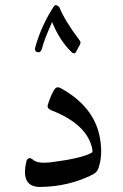

<svg xmlns="http://www.w3.org/2000/svg" viewBox="-20 -738 491 764"><path d="M170.4 -321.8Q186.5 -370.6 199.2 -385.3Q207.5 -395 221.7 -387.2Q355 -313.5 377.4 -190.4Q390.1 -121.1 371.6 -68.4Q366.2 -52.7 350.6 -44.4Q255.4 4.4 140.6 5.9Q61 6.8 85 -95.7Q87.9 -107.4 97.2 -108.9Q103 -109.4 112.3 -101.6Q131.3 -85.4 187 -92.8Q308.1 -108.4 345.7 -130.9Q349.1 -132.8 347.7 -142.6Q329.1 -242.7 185.1 -298.8Q165.5 -306.6 170.4 -321.8ZM282.2 -530.8Q279.8 -525.9 275.4 -525.9Q270.5 -524.9 264.2 -531.2Q215.8 -578.6 187.5 -650.4Q156.7 -583 147 -544.9Q142.6 -527.8 129.9 -530.3Q120.1 -532.2 119.1 -541Q119.1 -545.4 121.1 -552.7Q144.5 -635.7 193.8 -711.9Q197.3 -717.3 201.2 -717.8Q203.6 -718.3 205.6 -716.8L215.3 -710.9Q238.8 -653.8 295.9 -578.6Q299.8 -574.7 300.3 -569.8Q300.8 -565.9 297.9 -560.1Z"/></svg>

Font: Amiri
Style: Regular
Weight: 400
Designer: Khaled Hosny
Version: Version 000.108